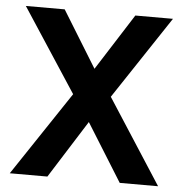

<svg xmlns="http://www.w3.org/2000/svg" viewBox="-50 -724 733 772"><g transform="rotate(5 316.5 -338.0)"><path d="M616.2 0H461.4L316.4 -232.9L169.4 0H17.6L243.7 -338.9L23.4 -675.8H180.2L320.3 -448.2L465.3 -675.8H617.2L395.5 -341.8Z"/></g></svg>

Font: Cadman
Style: Bold
Weight: 700
Designer: Paul James MIller
Foundry: High-Logic / Made with FontCreator
Version: Version 2.114;March 28, 2021;FontCreator 13.0.0.2683 64-bit